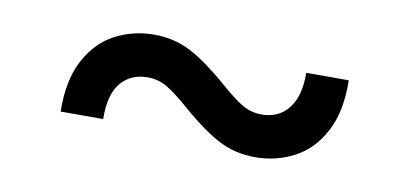

<svg xmlns="http://www.w3.org/2000/svg" viewBox="-34 -458 727 341"><g transform="rotate(10 329.5 -287.5)"><path d="M82.4 -215.9Q81.3 -272 100.7 -308.6Q120 -345.2 152.3 -362.2Q184.7 -379.3 223 -379.3Q257.8 -379.3 287.5 -364.3Q317.1 -349.4 358 -313.9Q385.3 -290.1 400.9 -281.4Q416.5 -272.7 434.7 -272.7Q465.6 -272.7 483.1 -295.3Q500.7 -317.8 500 -359.4H576.7Q577.8 -303.3 558.4 -266.7Q539.1 -230.1 506.7 -213.1Q474.4 -196 436.1 -196Q401.3 -196 371.6 -210.9Q342 -225.9 301.1 -261.4Q273.8 -285.2 258.2 -293.9Q242.5 -302.6 224.4 -302.6Q193.9 -302.6 176.1 -281.4Q158.4 -260.3 159.1 -215.9Z"/></g></svg>

Font: Riot Sans
Style: Regular
Weight: 400
Designer: Rasmus Andersson
Foundry: rsms
Version: Version 4.001